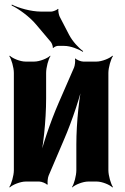

<svg xmlns="http://www.w3.org/2000/svg" viewBox="-20 -799 550 845"><path d="M306 -502 238 -346C201 -261 162 -146 148 -75L152 -74C170 -145 183 -269 183 -366V-478C183 -502 193 -539 202 -552L201 -554C189 -542 154 -528 131 -528H92C69 -528 35 -542 23 -554L21 -552C30 -539 41 -502 41 -478V-50C41 -26 30 11 21 24L23 26C35 14 70 0 93 0H153C163 0 183 8 187 14L190 12C188 6 190 -17 194 -26L261 -183C298 -268 336 -383 350 -453L347 -454C329 -384 316 -260 316 -163V-50C316 -26 306 11 297 24L298 26C310 14 345 0 368 0H406C429 0 463 14 475 26L477 24C468 11 457 -26 457 -50V-478C457 -502 468 -539 477 -552L475 -554C463 -542 428 -528 405 -528H346C336 -528 316 -536 312 -542L310 -540C312 -533 310 -511 306 -502ZM284 -646 243 -725C239 -732 235 -753 237 -759L235 -760C231 -755 213 -748 206 -748H160C117 -748 61 -764 32 -779L31 -775C61 -761 110 -726 139 -691L204 -614C208 -609 214 -594 212 -589L215 -588C217 -592 229 -597 234 -597H263C290 -597 326 -583 344 -571L346 -574C327 -587 299 -617 284 -646Z"/></svg>

Font: Asimov
Style: EdgeExtreme
Weight: 500
Designer: Google
Version: Version 2.000980: 2014